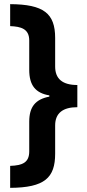

<svg xmlns="http://www.w3.org/2000/svg" viewBox="-20 -741 419 926"><path d="M29 59V165C196 164 246 116 246 0V-136C246 -196 284 -224 353 -224V-331C281 -331 246 -361 246 -420V-558C246 -677 190 -720 29 -721V-615C81 -613 121 -602 121 -546V-404C121 -330 151 -292 218 -281V-275C150 -262 121 -225 121 -154V-11C121 42 90 57 29 59Z"/></svg>

Font: Noto Sans Hebrew Condensed
Style: Bold
Weight: 700
Width: 3
Designer: Monotype Design Team
Foundry: Monotype Imaging Inc.
Version: Version 2.004